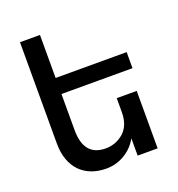

<svg xmlns="http://www.w3.org/2000/svg" viewBox="-139 -888 939 1011"><g transform="rotate(-20 330.0 -382.5)"><path d="M197 -442V-240Q197 -93 319 -93Q376 -93 420 -131Q463 -170 463 -244V-322H575V0H463V-97Q436 -48 388.5 -20Q341 8 286 8Q241 8 204 -6Q167 -20 140.5 -47Q114 -74 99.5 -114Q85 -154 85 -206V-773H197V-532H595V-442Z"/></g></svg>

Font: Montserrat_am3
Style: Regular
Weight: 400
Designer: Julieta Ulanovsky
Foundry: Julieta Ulanovsky, Armenina letters added by Vahan Hovhannisyan
Version: Version 2.001